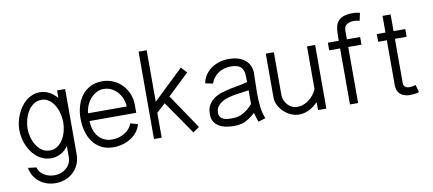

<svg xmlns="http://www.w3.org/2000/svg" viewBox="-75 -963 3271 1450"><g transform="rotate(-10 1560.0 -238.5)"><path d="M443.4 12.2Q443.4 53.7 428.5 88.1Q413.6 122.6 387.5 147.2Q361.3 171.9 326.2 185.5Q291 199.2 250 199.2Q215.3 199.2 184.1 189Q152.8 178.7 127.9 159.2Q103 139.6 86.2 112.1Q69.3 84.5 63.5 49.3L127.4 57.1Q132.8 78.6 145.8 94Q158.7 109.4 175.8 119.4Q192.9 129.4 213.4 134.3Q233.9 139.2 254.4 139.2Q279.8 139.2 302.7 130.6Q325.7 122.1 343.3 106.7Q360.8 91.3 371.1 69.6Q381.3 47.9 381.3 21.5V-62.5Q358.9 -29.8 324.7 -10.7Q290.5 8.3 251 8.3Q218.8 8.3 191.4 -2.2Q164.1 -12.7 141.6 -31Q119.1 -49.3 101.8 -73.7Q84.5 -98.1 72.8 -126Q61 -153.8 54.9 -183.8Q48.8 -213.9 48.8 -242.7Q48.8 -271.5 54.9 -301.3Q61 -331.1 73 -359.4Q85 -387.7 102.3 -412.8Q119.6 -438 142.1 -456.8Q164.6 -475.6 191.9 -486.6Q219.2 -497.6 251 -497.6Q271.5 -497.6 289.6 -492.7Q307.6 -487.8 323.5 -479Q339.4 -470.2 353.8 -458Q368.2 -445.8 381.3 -431.2V-488.3H443.4ZM385.7 -242.7Q385.7 -262.2 382.3 -284.4Q378.9 -306.6 372.1 -328.4Q365.2 -350.1 354.2 -370.1Q343.3 -390.1 328.4 -405.5Q313.5 -420.9 294.2 -429.9Q274.9 -439 251 -439Q215.8 -439 189.5 -419.4Q163.1 -399.9 146 -370.6Q128.9 -341.3 120.4 -306.9Q111.8 -272.5 111.8 -242.7Q111.8 -212.4 120.4 -178.7Q128.9 -145 146 -116.7Q163.1 -88.4 189.5 -69.8Q215.8 -51.3 251 -51.3Q286.1 -51.3 311.5 -70.3Q336.9 -89.4 353.5 -117.9Q370.1 -146.5 377.9 -179.9Q385.7 -213.4 385.7 -242.7Z M939 -131.8Q930.2 -97.7 908.9 -71.5Q887.7 -45.4 858.9 -27.6Q830.1 -9.8 796.4 -0.7Q762.7 8.3 728.5 8.3Q673.3 8.3 633.8 -13.2Q594.2 -34.7 568.6 -70.6Q543 -106.4 531 -152.6Q519 -198.7 519 -248.5Q519 -297.9 532 -342.8Q544.9 -387.7 570.8 -422.1Q596.7 -456.5 636 -477.1Q675.3 -497.6 728.5 -497.6Q774.4 -497.6 813.2 -480.2Q852.1 -462.9 880.4 -433.1Q908.7 -403.3 924.8 -363.8Q940.9 -324.2 940.9 -279.8V-218.3H582.5Q583.5 -184.1 593 -153.6Q602.5 -123 620.8 -100.3Q639.2 -77.6 666.3 -64.5Q693.4 -51.3 729 -51.3Q753.4 -51.3 777.3 -57.6Q801.3 -64 821.8 -76.2Q842.3 -88.4 858.4 -106.4Q874.5 -124.5 882.3 -147.9ZM878.4 -277.8Q877.4 -308.6 866.2 -337.4Q855 -366.2 835.2 -388.7Q815.4 -411.1 788.3 -424.8Q761.2 -438.5 728.5 -438.5Q697.8 -438.5 671.6 -423.8Q645.5 -409.2 626.2 -386.2Q606.9 -363.3 595.5 -334.5Q584 -305.7 582.5 -277.8Z M1388.7 -30.8 1340.8 2.9 1165 -252 1097.7 -190.4V0H1038.6V-669.9H1100.6V-274.9L1332 -496.1L1373 -451.7L1209.5 -296.4Z M1838.9 7.8Q1831.5 -9.3 1826.4 -27.8Q1821.3 -46.4 1815.9 -64Q1781.2 -29.8 1743.2 -10.7Q1705.1 8.3 1653.8 8.3Q1624 8.3 1594.2 3.2Q1564.5 -2 1540.5 -15.4Q1516.6 -28.8 1501.5 -51.8Q1486.3 -74.7 1486.3 -110.4Q1486.3 -151.9 1502 -179.7Q1517.6 -207.5 1543.5 -226.1Q1569.3 -244.6 1603 -255.6Q1636.7 -266.6 1672.1 -273.9Q1707.5 -281.2 1742.4 -287.1Q1777.3 -293 1806.2 -301.8Q1805.7 -333 1804 -358.4Q1802.2 -383.8 1792.5 -401.6Q1782.7 -419.4 1761.7 -429.2Q1740.7 -439 1701.7 -439Q1676.3 -439 1652.3 -431.9Q1628.4 -424.8 1608.4 -411.4Q1588.4 -397.9 1573.5 -378.7Q1558.6 -359.4 1550.3 -335L1492.2 -347.2Q1499.5 -384.3 1519.5 -412.4Q1539.6 -440.4 1567.6 -459.5Q1595.7 -478.5 1629.6 -488Q1663.6 -497.6 1699.2 -497.6Q1734.9 -497.6 1765.9 -488.8Q1796.9 -480 1819.6 -462.6Q1842.3 -445.3 1855.5 -419.4Q1868.7 -393.6 1868.7 -359.4Q1868.7 -324.7 1866.9 -285.9Q1865.2 -247.1 1865.2 -206.5Q1865.2 -154.8 1870.6 -104.2Q1876 -53.7 1894 -8.8ZM1806.2 -238.3Q1786.6 -234.9 1759.8 -231.7Q1732.9 -228.5 1704.3 -223.9Q1675.8 -219.2 1647.9 -211.4Q1620.1 -203.6 1598.1 -190.4Q1576.2 -177.2 1562.5 -158Q1548.8 -138.7 1548.8 -110.4Q1548.8 -89.4 1558.6 -77.4Q1568.4 -65.4 1583.3 -59.6Q1598.1 -53.7 1616.5 -52.5Q1634.8 -51.3 1651.9 -51.3Q1677.7 -51.3 1699.7 -58.1Q1721.7 -64.9 1740.7 -76.4Q1759.8 -87.9 1776.1 -102.8Q1792.5 -117.7 1806.2 -133.8Z M2360.4 0H2296.9V-60.5Q2280.8 -45.4 2264.4 -32.7Q2248 -20 2230.2 -11Q2212.4 -2 2192.6 3.2Q2172.9 8.3 2149.9 8.3Q2119.1 8.3 2088.9 -5.1Q2058.6 -18.6 2034.9 -41Q2011.2 -63.5 1996.6 -92.5Q1981.9 -121.6 1981.9 -152.8V-488.3H2043.9V-160.6Q2043.9 -139.6 2052 -119.9Q2060.1 -100.1 2074 -84.7Q2087.9 -69.3 2106.9 -60.1Q2126 -50.8 2148.4 -50.8Q2172.9 -50.8 2195.8 -59.8Q2218.8 -68.8 2238.3 -83.7Q2257.8 -98.6 2273.2 -118.7Q2288.6 -138.7 2297.9 -160.6V-488.3H2360.4Z M2723.1 -608.9Q2712.4 -612.8 2701.7 -614.3Q2690.9 -615.7 2680.2 -615.7Q2657.7 -615.7 2643.1 -610.8Q2628.4 -606 2619.6 -597.7Q2610.8 -589.4 2607.4 -578.9Q2604 -568.4 2604 -556.6V-488.3H2705.6V-429.7H2604V0H2541.5V-429.7H2458V-488.3H2541.5Q2541.5 -532.2 2543.9 -566.9Q2546.4 -601.6 2560.1 -625.7Q2573.7 -649.9 2602.8 -662.8Q2631.8 -675.8 2685.1 -675.8Q2696.8 -675.8 2709.7 -673.8Q2722.7 -671.9 2735.8 -668.5Z M3070.8 -1.5Q3053.7 4.9 3035.4 6.6Q3017.1 8.3 2999 8.3Q2954.1 8.3 2927 -15.6Q2899.9 -39.6 2899.9 -85.9V-429.2H2833.5V-488.3H2899.9V-616.2H2961.9V-488.3H3051.8V-429.2H2961.9V-92.3Q2961.9 -69.8 2974.4 -60.3Q2986.8 -50.8 3007.8 -50.8Q3019.5 -50.8 3032.2 -53.2Q3044.9 -55.7 3055.7 -58.1Z"/></g></svg>

Font: SengBuhan
Style: Regular
Weight: 400
Designer: John M. Durdin
Foundry: Lao Script for Windows
Version: Version 1.400